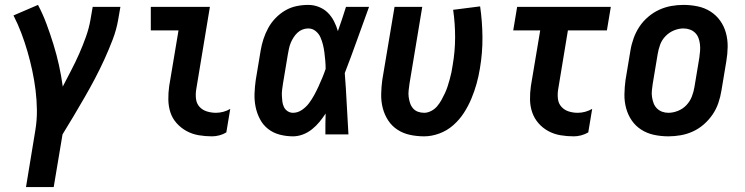

<svg xmlns="http://www.w3.org/2000/svg" viewBox="-20 -548 3040 783"><path d="M86 215 124 -16Q131 -58 130.5 -99Q130 -140 125 -180.5Q120 -221 111.5 -260.5Q103 -300 92 -338Q81 -376 67 -413Q53 -450 35 -485L135 -528Q155 -490 170 -449.5Q185 -409 198 -367Q211 -325 220.5 -282Q230 -239 236 -195Q253 -228 270.5 -261.5Q288 -295 303 -329Q318 -363 330.5 -398Q343 -433 349 -468L358 -520H471L462 -468Q455 -427 439.5 -386.5Q424 -346 406 -306.5Q388 -267 367.5 -228Q347 -189 325 -151Q303 -113 280.5 -75Q258 -37 235 0L199 215Z M845 8Q817 8 790.5 3.5Q764 -1 741 -13.5Q718 -26 700.5 -45.5Q683 -65 675 -89.5Q667 -114 666.5 -141.5Q666 -169 670 -197L708 -424H595V-520H836L780 -182Q777 -162 779.5 -143.5Q782 -125 794 -112Q806 -99 824 -93.5Q842 -88 861 -88Q875 -88 890.5 -92Q906 -96 919 -104L903 -8Q890 0 874.5 4Q859 8 845 8Z M1175 8Q1147 8 1120.5 1Q1094 -6 1073.5 -22Q1053 -38 1040.5 -61.5Q1028 -85 1022.5 -111.5Q1017 -138 1018 -166Q1019 -194 1023 -222L1043 -342Q1047 -366 1054.5 -389Q1062 -412 1074 -434Q1086 -456 1104 -474.5Q1122 -493 1143.5 -505.5Q1165 -518 1189 -523Q1213 -528 1237 -528Q1260 -528 1281 -519.5Q1302 -511 1317 -496Q1332 -481 1342 -461.5Q1352 -442 1358 -421Q1367 -446 1375 -470.5Q1383 -495 1391 -520H1485Q1460 -452 1436 -384.5Q1412 -317 1386 -250Q1391 -187 1394 -124.5Q1397 -62 1401 0H1307Q1307 -21 1307 -42.5Q1307 -64 1308 -85Q1296 -67 1282.5 -50.5Q1269 -34 1252 -20.5Q1235 -7 1215 0.5Q1195 8 1175 8ZM1175 -88Q1194 -88 1211 -99.5Q1228 -111 1240 -127Q1252 -143 1261.5 -160.5Q1271 -178 1279 -195.5Q1287 -213 1294.5 -231Q1302 -249 1308 -267Q1308 -284 1306.5 -300.5Q1305 -317 1303 -333.5Q1301 -350 1297 -366Q1293 -382 1286.5 -396.5Q1280 -411 1267 -421.5Q1254 -432 1237 -432Q1225 -432 1213.5 -427.5Q1202 -423 1193 -414.5Q1184 -406 1177 -395Q1170 -384 1165.5 -373Q1161 -362 1158.5 -350Q1156 -338 1154 -327L1134 -207Q1132 -194 1130.5 -182Q1129 -170 1129.5 -157.5Q1130 -145 1131.5 -133.5Q1133 -122 1138 -111.5Q1143 -101 1153 -94.5Q1163 -88 1175 -88Z M1710 8Q1680 8 1652 2Q1624 -4 1601 -19Q1578 -34 1563 -57Q1548 -80 1541 -107Q1534 -134 1534.5 -163.5Q1535 -193 1539 -222L1589 -520H1702L1650 -207Q1648 -193 1646.5 -179.5Q1645 -166 1646.5 -153.5Q1648 -141 1652 -128.5Q1656 -116 1664 -106.5Q1672 -97 1684 -92.5Q1696 -88 1710 -88Q1724 -88 1738.5 -95.5Q1753 -103 1763 -115Q1773 -127 1780.5 -140.5Q1788 -154 1794.5 -168Q1801 -182 1805.5 -196Q1810 -210 1814 -224.5Q1818 -239 1821 -253Q1824 -267 1826 -282Q1836 -339 1836 -396Q1836 -453 1828 -508L1938 -522Q1947 -460 1947.5 -396Q1948 -332 1937 -268Q1932 -237 1923.5 -206.5Q1915 -176 1902.5 -146Q1890 -116 1872 -88Q1854 -60 1828.5 -37.5Q1803 -15 1771.5 -3.5Q1740 8 1710 8Z M2320 8Q2292 8 2265.5 3.5Q2239 -1 2216 -13.5Q2193 -26 2176 -45.5Q2159 -65 2150.5 -89.5Q2142 -114 2141.5 -141.5Q2141 -169 2145 -197L2183 -424H2073L2089 -520H2471L2455 -424H2296L2256 -182Q2253 -162 2255.5 -143.5Q2258 -125 2270 -112Q2282 -99 2299.5 -93.5Q2317 -88 2336 -88Q2351 -88 2366 -92Q2381 -96 2395 -104L2379 -8Q2365 0 2350 4Q2335 8 2320 8Z M2706 8Q2676 8 2647.5 2Q2619 -4 2595.5 -19Q2572 -34 2556.5 -56.5Q2541 -79 2533.5 -106.5Q2526 -134 2526.5 -163.5Q2527 -193 2531 -222L2551 -342Q2555 -367 2564 -392Q2573 -417 2587.5 -439Q2602 -461 2623 -479Q2644 -497 2668 -508Q2692 -519 2717 -523.5Q2742 -528 2767 -528Q2797 -528 2825.5 -522Q2854 -516 2877.5 -501Q2901 -486 2917 -463.5Q2933 -441 2940.5 -413.5Q2948 -386 2947.5 -356.5Q2947 -327 2942 -298L2922 -178Q2918 -153 2909.5 -128Q2901 -103 2886 -81Q2871 -59 2850.5 -41Q2830 -23 2806 -12Q2782 -1 2756.5 3.5Q2731 8 2706 8ZM2706 -88Q2725 -88 2745 -96Q2765 -104 2779.5 -119.5Q2794 -135 2801.5 -154.5Q2809 -174 2812 -193L2832 -313Q2834 -327 2835 -340.5Q2836 -354 2834.5 -367.5Q2833 -381 2828.5 -393Q2824 -405 2815 -414Q2806 -423 2793.5 -427.5Q2781 -432 2767 -432Q2748 -432 2728.5 -424Q2709 -416 2694 -400.5Q2679 -385 2672 -365.5Q2665 -346 2662 -327L2642 -207Q2640 -193 2638.5 -179.5Q2637 -166 2639 -152.5Q2641 -139 2645.5 -127Q2650 -115 2659 -106Q2668 -97 2680 -92.5Q2692 -88 2706 -88Z"/></svg>

Font: Iosevka Term Curly Oblique
Style: Bold
Weight: 700
Italic angle: -9°
Designer: Belleve Invis
Foundry: Belleve Invis
Version: Version 32.3.0